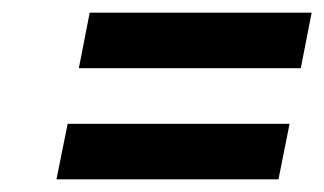

<svg xmlns="http://www.w3.org/2000/svg" viewBox="-20 -413 510 302"><path d="M121.1 -393.1H470.2L453.1 -305.7H104ZM86.4 -218.3H435.5L418 -130.9H68.8Z"/></svg>

Font: Qaz
Style: Italic
Weight: 400
Italic angle: -11.25°
Designer: GGBotNet
Foundry: f0n7
Version: 0.70